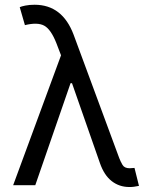

<svg xmlns="http://www.w3.org/2000/svg" viewBox="-20 -761 625 789"><path d="M511.4 7.5Q470.2 7.5 439.1 -16.7Q408 -40.8 390.6 -90.9L275.9 -419H269.9L125 0H34.1L230.8 -533.7L211.6 -583.8Q189.3 -640.3 161.9 -655.4Q134.6 -670.5 82.4 -657.7L61.1 -731.5Q67.5 -734.7 84.2 -738.1Q100.9 -741.5 122.2 -741.5Q236.5 -741.5 282.7 -617.9L470.2 -110.8Q475.5 -96.9 483.5 -83.3Q491.5 -69.6 512.8 -69.6Q517 -69.6 523.3 -70.3Q529.5 -71 532.7 -71L551.1 2.8Q529.1 7.8 511.4 7.5Z"/></svg>

Font: Inter UI
Style: Regular
Weight: 400
Designer: Rasmus Andersson
Foundry: rsms
Version: 3.2;8d6f07862